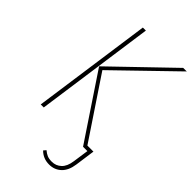

<svg xmlns="http://www.w3.org/2000/svg" viewBox="-265 -759 1033 1033"><g transform="rotate(45 251.5 -242.0)"><path d="M169 -681H192L96 0H73ZM407 -21H453L450 0L437 93Q430 144 402 170.5Q374 197 333 197Q288 197 257 166L269 152Q283 164 297 170Q311 176 333 176Q364 176 386.5 155Q409 134 415 90L428 0H395L150 -367L476 -681H503L177 -365Z"/></g></svg>

Font: Fira Sans Condensed Thin
Style: Italic
Weight: 250
Width: 3
Italic angle: -8°
Designer: Carrois Corporate & Edenspiekermann AG
Foundry: Carrois Corporate GbR & Edenspiekermann AG
Version: Version 4.203